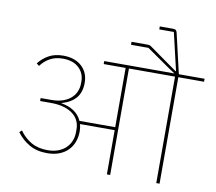

<svg xmlns="http://www.w3.org/2000/svg" viewBox="-99 -1089 1356 1206"><g transform="rotate(10 579.0 -486.5)"><path d="M264 -66Q198 -66 150.5 -93.5Q103 -121 70 -166L85 -179Q114 -137 158 -111Q202 -85 264 -85Q303 -85 332.5 -96.5Q362 -108 381.5 -127.5Q401 -147 411 -172.5Q421 -198 421 -226V-246Q421 -274 410 -298.5Q399 -323 375.5 -341.5Q352 -360 317 -370.5Q282 -381 234 -381H165V-400H233Q276 -400 307 -411Q338 -422 358.5 -440.5Q379 -459 389 -483.5Q399 -508 399 -535V-547Q399 -599 362.5 -633.5Q326 -668 260 -668Q213 -668 178 -648.5Q143 -629 120 -597L103 -610Q128 -643 166.5 -665Q205 -687 259 -687Q334 -687 377.5 -647Q421 -607 421 -542Q421 -482 390.5 -445.5Q360 -409 300 -392V-390Q345 -383 379 -361Q413 -339 430 -301H658V-679H518V-698H966L932 -720L777 -828H666V-847H761Q775 -847 781 -845.5Q787 -844 796 -837L941 -734L971 -713L973 -715L957 -783L917 -954H824V-973H910Q922 -973 927.5 -967.5Q933 -962 935 -952L994 -698H1158V-679H994V0H973V-679H679V0H658V-282H437Q443 -261 443 -236Q443 -200 431.5 -169Q420 -138 397.5 -115Q375 -92 341.5 -79Q308 -66 264 -66Z"/></g></svg>

Font: IBM Plex Sans Devanagari Thin
Style: Regular
Weight: 100
Designer: Mike Abbink, Paul van der Laan, Pieter van Rosmalen, Erin McLaughlin
Foundry: Bold Monday
Version: Version 1.1